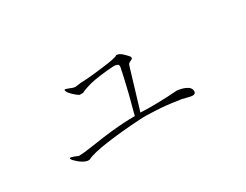

<svg xmlns="http://www.w3.org/2000/svg" viewBox="-46 -699 1093 853"><g transform="rotate(-30 500.0 -273.0)"><path d="M368.2 -417 337.9 -413.1Q332 -413.1 323.2 -416Q318.4 -418 308.6 -421.9Q293 -427.7 290 -426.8Q285.2 -424.8 294.9 -409.2Q302.7 -399.4 311.5 -391.6Q323.2 -379.9 335.9 -373H353.5Q382.8 -387.7 427.7 -396.5Q454.1 -401.4 502.9 -406.2H506.8Q544.9 -411.1 552.7 -401.4Q557.6 -395.5 550.8 -373V-371.1Q542 -329.1 526.4 -265.6Q511.7 -209 501 -168.9Q446.3 -168.9 380.9 -162.1Q342.8 -158.2 278.3 -148.4Q242.2 -143.6 228.5 -141.6Q206.1 -139.6 197.3 -139.6Q175.8 -149.4 166 -151.4Q150.4 -155.3 162.1 -139.6Q178.7 -122.1 194.3 -112.3Q215.8 -98.6 230.5 -101.6Q260.7 -117.2 338.9 -127.9Q405.3 -137.7 511.7 -144.5Q543 -146.5 594.7 -143.6Q650.4 -140.6 697.3 -132.8Q707 -131.8 718.8 -129.9Q725.6 -127.9 738.3 -125Q763.7 -118.2 771.5 -119.1Q785.2 -120.1 785.2 -132.8Q785.2 -152.3 760.7 -163.1Q747.1 -169.9 719.7 -173.8Q669.9 -169.9 614.3 -168.9Q561.5 -168 530.3 -169.9Q543 -210.9 561.5 -273.4Q580.1 -334 590.8 -371.1Q592.8 -380.9 598.6 -385.7Q602.5 -388.7 609.4 -391.6Q616.2 -394.5 617.2 -396.5Q620.1 -400.4 616.2 -408.2Q598.6 -427.7 589.8 -434.6Q574.2 -446.3 563.5 -444.3Q554.7 -435.5 478.5 -426.8Q413.1 -418 368.2 -417Z"/></g></svg>

Font: Batang
Style: Regular
Weight: 400
Version: Version 2.21